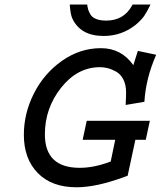

<svg xmlns="http://www.w3.org/2000/svg" viewBox="-20 -793 694 829"><path d="M354.5 -271.5H627L609.4 -189.5H564.5L531.2 -34.2L517.6 -29.3Q396.5 15.6 310.5 15.6Q203.1 15.6 143.1 -45.9Q83 -107.4 83 -210.9Q83 -303.7 126.5 -389.6Q169.9 -475.6 247.6 -530.3Q325.2 -585 416 -585Q503.9 -585 555.7 -511.7L575.2 -573.2L654.3 -556.6Q609.4 -454.1 603.5 -353.5L522.5 -339.8Q524.4 -373 524.4 -393.6Q524.4 -426.8 512.7 -449.7Q501 -472.7 481.9 -483.4Q462.9 -494.1 445.8 -498.5Q428.7 -502.9 411.1 -502.9Q314.5 -502.9 244.1 -414.6Q173.8 -326.2 173.8 -212.9Q173.8 -68.4 324.2 -68.4Q386.7 -68.4 458 -95.7L477.5 -189.5H336.9ZM281.2 -773.4H356.4Q358.4 -759.8 360.8 -751.5Q363.3 -743.2 370.6 -730.5Q377.9 -717.8 395.5 -710.9Q413.1 -704.1 438.5 -704.1Q514.6 -704.1 549.8 -768.6L552.7 -773.4H629.9Q614.3 -741.2 602.1 -723.6Q589.8 -706.1 565.4 -685.5Q504.9 -637.7 427.7 -637.7Q327.1 -637.7 292 -713.9Q284.2 -730.5 281.2 -773.4Z"/></svg>

Font: Thabit-Bold-Oblique
Style: Bold Oblique
Weight: 700
Designer: Regenerated by Nadim Shaikli
Foundry: MAK Alagha
Version: 0.01